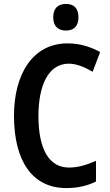

<svg xmlns="http://www.w3.org/2000/svg" viewBox="-20 -944 557 974"><path d="M315 -924C274 -924 250 -902 250 -856C250 -811 275 -789 315 -789C354 -789 378 -811 378 -856C378 -902 355 -924 315 -924ZM329 -621C369 -621 410 -603 450 -580L488 -680C437 -708 382 -724 323 -724C146 -724 51 -568 51 -357C51 -127 144 10 316 10C375 10 421 -1 467 -23V-128C418 -107 376 -94 330 -94C227 -94 175 -190 175 -356C175 -508 224 -621 329 -621Z"/></svg>

Font: Noto Sans Gujarati UI Condensed SemiBold
Style: Regular
Weight: 600
Width: 3
Designer: Jelle Bosma - Monotype Design Team, Universal Thirst
Foundry: Monotype Imaging Inc.
Version: Version 2.106